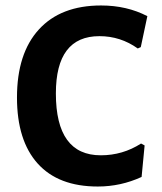

<svg xmlns="http://www.w3.org/2000/svg" viewBox="-20 -672 593 701"><path d="M349 -652Q443 -652 518 -613L494 -500L483 -495Q420 -540 343 -540Q184 -540 184 -331Q184 -105 348 -105Q428 -105 495 -148L508 -141L497 -26Q421 9 337 9Q193 9 117.5 -75Q42 -159 42 -316Q42 -477 122 -564.5Q202 -652 349 -652Z"/></svg>

Font: Alegreya Sans
Style: Bold
Weight: 700
Designer: Juan Pablo del Peral
Foundry: Huerta Tipografica
Version: Version 2.007